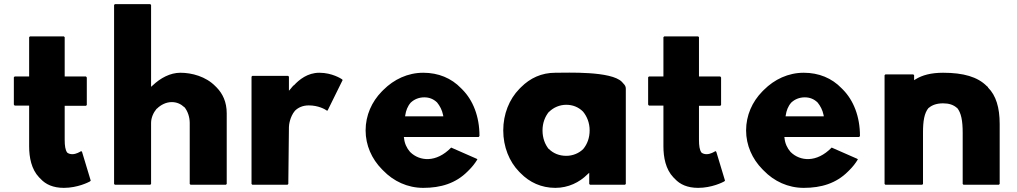

<svg xmlns="http://www.w3.org/2000/svg" viewBox="-20 -887 4921 929"><path d="M51 -517 47 -513V-381L51 -376H121V-179C121 -125 132 -68 169 -29L177 -21C201 5 237 22 289 22C355 22 408 -5 415 -9L419 -13L377 -152L373 -156C366 -152 349 -141 330 -141C321 -141 313 -143 306 -148L305 -149C296 -161 293 -182 293 -211V-375H396L400 -379V-512L396 -517H293V-707L289 -711H125L121 -707V-517Z M707 -867H536L532 -863V3L536 7H707L711 3V-292C711 -317 722 -342 738 -361H739C758 -380 784 -393 811 -393C835 -393 855 -384 871 -369H872C888 -350 898 -321 898 -292V3L902 7H1073L1077 3V-339C1077 -394 1057 -434 1029 -463L1022 -470C976 -517 908 -535 853 -535C803 -535 756 -509 719 -474L711 -467V-863Z M1386 -457 1378 -448V-516L1374 -520H1201L1197 -516V3L1201 7H1371L1375 3L1378 -272C1378 -281 1382 -321 1407 -351C1422 -366 1444 -377 1474 -377C1520 -377 1552 -359 1563 -351L1566 -354L1638 -500L1634 -504C1631 -506 1587 -535 1525 -535C1468 -535 1427 -501 1403 -475H1402L1395 -468C1392 -464 1389 -460 1386 -457ZM1395 -464Z M1941 -330C1944 -351 1952 -373 1967 -390V-391H1968C1984 -406 2006 -416 2033 -416C2057 -416 2077 -408 2094 -392L2095 -391C2108 -375 2119 -355 2124 -330L2125 -324H1940ZM1965 -151 1964 -152C1948 -170 1937 -194 1935 -219L1934 -224H2296L2300 -229C2300 -325 2268 -402 2218 -453L2211 -460C2164 -509 2101 -535 2028 -535C1953 -535 1886 -503 1835 -452L1834 -451L1827 -444C1779 -395 1749 -329 1749 -256C1749 -184 1779 -118 1827 -69L1834 -62C1884 -10 1952 22 2028 22C2113 22 2185 0 2242 -57L2243 -58L2250 -65C2264 -79 2278 -96 2290 -116L2286 -119L2163 -173C2090 -98 2010 -107 1965 -151Z M2636 -346H2637C2658 -367 2688 -380 2720 -380C2751 -380 2779 -369 2801 -347C2820 -324 2833 -293 2833 -256C2833 -221 2822 -190 2802 -166C2782 -146 2752 -133 2720 -133C2686 -133 2657 -145 2636 -166H2635C2617 -188 2605 -219 2605 -256C2605 -292 2617 -323 2636 -346ZM2997 -482 2989 -491C2937 -544 2726 -535 2667 -535C2600 -535 2545 -509 2501 -465L2493 -457C2444 -407 2415 -335 2415 -256C2415 -177 2444 -105 2492 -56L2499 -49C2542 -5 2599 22 2667 22C2730 22 2784 -5 2822 -43L2831 -51V3L2835 7H3004L3008 3V-458C3008 -468 3004 -475 2997 -482Z M3120 -517 3116 -513V-381L3120 -376H3190V-179C3190 -125 3201 -68 3238 -29L3246 -21C3270 5 3306 22 3358 22C3424 22 3477 -5 3484 -9L3488 -13L3446 -152L3442 -156C3435 -152 3418 -141 3399 -141C3390 -141 3382 -143 3375 -148L3374 -149C3365 -161 3362 -182 3362 -211V-375H3465L3469 -379V-512L3465 -517H3362V-707L3358 -711H3194L3190 -707V-517Z M3782 -330C3785 -351 3793 -373 3808 -390V-391H3809C3825 -406 3847 -416 3874 -416C3898 -416 3918 -408 3935 -392L3936 -391C3949 -375 3960 -355 3965 -330L3966 -324H3781ZM3806 -151 3805 -152C3789 -170 3778 -194 3776 -219L3775 -224H4137L4141 -229C4141 -325 4109 -402 4059 -453L4052 -460C4005 -509 3942 -535 3869 -535C3794 -535 3727 -503 3676 -452L3675 -451L3668 -444C3620 -395 3590 -329 3590 -256C3590 -184 3620 -118 3668 -69L3675 -62C3725 -10 3793 22 3869 22C3954 22 4026 0 4083 -57L4084 -58L4091 -65C4105 -79 4119 -96 4131 -116L4127 -119L4004 -173C3931 -98 3851 -107 3806 -151Z M4446 3V-245C4446 -301 4452 -340 4473 -365H4474C4490 -379 4513 -387 4543 -387C4572 -387 4593 -380 4610 -365H4611C4631 -341 4638 -302 4638 -245V3L4642 7H4813L4817 3V-287C4817 -367 4799 -425 4761 -463L4760 -465V-466L4754 -471C4710 -515 4642 -535 4543 -535C4484 -535 4442 -523 4411 -504L4403 -499V-523L4399 -527H4264L4260 -523V3L4264 7H4442Z"/></svg>

Font: Hussar Woodtype
Style: Bd
Weight: 900
Foundry: Cannot Into Space Fonts
Version: Version 1.07